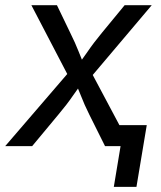

<svg xmlns="http://www.w3.org/2000/svg" viewBox="-36 -561 617 737"><path d="M-16.1 0 251 -310.5 239.3 -244.1 84.5 -541H182.6L233.4 -435.5Q252.9 -396.5 266.4 -361.8Q279.8 -327.1 294.9 -293.9H249.5Q275.9 -327.1 299.6 -361.8Q323.2 -396.5 355.5 -435.5L442.4 -541H546.4L292.5 -240.7L302.7 -305.7L465.3 0H367.2L306.6 -121.6Q287.6 -159.7 274.7 -193.4Q261.7 -227.1 246.6 -258.3H292Q266.6 -227.1 243.7 -193.4Q220.7 -159.7 188.5 -121.6L87.4 0ZM400.9 156.2 426.8 0H390.1L403.3 -80.6H527.3L487.8 156.2Z"/></svg>

Font: Inter 17pt
Style: Italic
Weight: 400
Italic angle: -9.3988°
Version: Version 4.001;git-66647c0bb